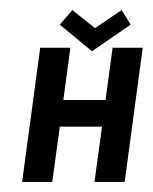

<svg xmlns="http://www.w3.org/2000/svg" viewBox="-20 -362 304 382"><path d="M240 -313 222 -342 169 -306 124 -342 99 -313 163 -260ZM99 -110H183L168 0H228L264 -267H204L190 -163H106L120 -267H60L24 0H84Z"/></svg>

Font: Hussar Tani
Style: DwaKurs
Weight: 700
Foundry: Cannot Into Space Fonts
Version: Version 0.92